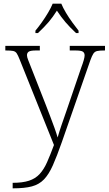

<svg xmlns="http://www.w3.org/2000/svg" viewBox="-20 -786 592 1046"><path d="M49 210Q103 210 138 198.5Q173 187 196 162Q219 137 236.5 97.5Q254 58 274 4L87 -462Q78 -485 71 -495.5Q64 -506 51 -508.5Q38 -511 12 -511H9V-536H197V-511H176Q146 -511 136.5 -504.5Q127 -498 127 -485Q127 -475 133.5 -459Q140 -443 154 -407L229 -216Q240 -187 253 -153.5Q266 -120 277 -89Q288 -58 294 -37Q303 -69 314.5 -102.5Q326 -136 341 -179L423 -419Q431 -440 436 -457.5Q441 -475 441 -484Q441 -498 431.5 -504.5Q422 -511 391 -511H360V-536H552V-511H549Q522 -511 509 -508Q496 -505 488.5 -493.5Q481 -482 472 -457L317 -12Q290 65 268 114.5Q246 164 219.5 191.5Q193 219 153.5 229.5Q114 240 52 240H49ZM173 -619Q189 -638 207.5 -664Q226 -690 242 -717Q258 -744 267 -766H314Q323 -744 339 -717Q355 -690 374 -664Q393 -638 408 -619V-606H394Q359 -639 336 -666Q313 -693 290 -728Q268 -693 245 -666Q222 -639 187 -606H173Z"/></svg>

Font: Noto Serif Tamil ExtraLight
Style: Italic
Weight: 200
Italic angle: -12°
Designer: Indian Type Foundry, Tom Grace, and the Monotype Design Team
Foundry: Monotype Imaging Inc.
Version: Version 2.003; ttfautohint (v1.8.4.7-5d5b)